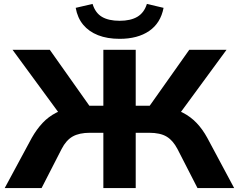

<svg xmlns="http://www.w3.org/2000/svg" viewBox="-20 -959 1218 979"><path d="M4 0 142 -256Q167 -300 197 -332Q227 -364 267 -384.5Q307 -405 361 -413L292 -367L44 -705H234L449 -401L418 -420H507V-705H672V-420H761L730 -401L945 -705H1135L887 -367L818 -413Q872 -405 912 -384.5Q952 -364 982.5 -332Q1013 -300 1037 -256L1174 0H987L885 -199Q862 -243 829.5 -262.5Q797 -282 740 -282H672V0H507V-282H439Q384 -282 350.5 -263Q317 -244 294 -199L192 0ZM590 -761Q527 -761 480 -779.5Q433 -798 404 -833Q375 -868 366 -919L452 -939Q466 -893 500 -873Q534 -853 590 -853Q646 -853 680.5 -873.5Q715 -894 729 -939L814 -919Q799 -841 740.5 -801Q682 -761 590 -761Z"/></svg>

Font: Nunito Sans 10pt SemiExpanded ExtraBold
Style: Regular
Weight: 800
Width: 6
Designer: Vernon Adams
Foundry: Vernon Adams
Version: Version 3.101;gftools[0.9.27]